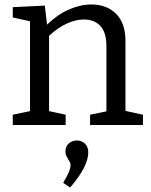

<svg xmlns="http://www.w3.org/2000/svg" viewBox="-20 -558 674 857"><path d="M540 -63 618 -46V0H382V-46L455 -61V-353Q455 -412 428.5 -441.5Q402 -471 354 -471Q318 -471 277.5 -452.5Q237 -434 199 -398V-62L273 -46V0H37V-46L114 -62V-463L37 -480V-526L180 -533L190 -448Q236 -493 287.5 -515.5Q339 -538 388 -538Q457 -538 499 -495.5Q541 -453 540 -372ZM262 258Q295 204 295 178Q295 172 292 166Q289 160 285 154Q279 144 275.5 136.5Q272 129 272 118Q272 95 287.5 82Q303 69 323 69Q344 69 359 83Q374 97 374 122Q374 185 293 279Z"/></svg>

Font: Bitter Pro
Style: Regular
Weight: 400
Designer: Sol Matas, and Bitter project Authors
Foundry: Sol Matas
Version: Version 1.010